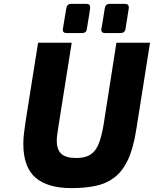

<svg xmlns="http://www.w3.org/2000/svg" viewBox="-20 -962 792 988"><path d="M348 6Q225 6 162.5 -48Q100 -102 100 -223Q100 -249 104 -281Q108 -313 113 -346L176 -742H349L282 -320Q279 -297 275.5 -276Q272 -255 272 -238Q272 -193 295 -171Q318 -149 372 -149Q402 -149 424.5 -156.5Q447 -164 464 -182.5Q481 -201 492.5 -234.5Q504 -268 513 -320L579 -742H752L681 -294Q666 -198 638 -139Q610 -80 568.5 -48.5Q527 -17 472 -5.5Q417 6 348 6ZM520 -792Q501 -792 501 -810Q501 -811 502 -815.5Q503 -820 507 -843Q511 -866 519 -918Q522 -942 544 -942H624Q643 -942 643 -923Q643 -923 642.5 -918Q642 -913 638 -890Q634 -867 626 -814Q623 -792 600 -792ZM322 -792Q303 -792 303 -810Q303 -811 304 -815.5Q305 -820 308.5 -843Q312 -866 321 -918Q324 -942 346 -942H426Q444 -942 444 -923Q444 -923 443.5 -918Q443 -913 439.5 -890Q436 -867 427 -814Q425 -792 402 -792Z"/></svg>

Font: Exo Thin ExtraBold
Style: Italic
Weight: 800
Italic angle: -9°
Version: Version 2.000